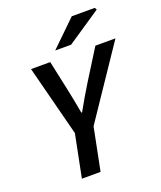

<svg xmlns="http://www.w3.org/2000/svg" viewBox="-153 -946 877 1043"><g transform="rotate(-20 285.0 -424.0)"><path d="M138 0 187 -246 82 -654H193L230 -482Q238 -445 244.5 -410.5Q251 -376 258 -338H262Q302 -410 347 -483L454 -654H570L295 -246L246 0ZM240 -704 388 -848H521L528 -836L332 -704Z"/></g></svg>

Font: Source Sans 3 Semibold
Style: Italic
Weight: 600
Italic angle: -11°
Designer: Paul D. Hunt
Foundry: Adobe
Version: Version 3.052;hotconv 1.1.0;makeotfexe 2.6.0